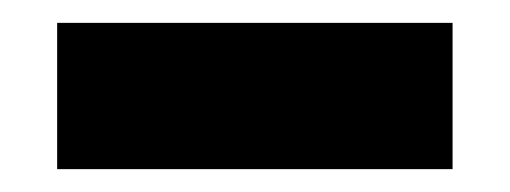

<svg xmlns="http://www.w3.org/2000/svg" viewBox="-20 -728 446 168"><path d="M30 -580V-708H376V-580Z"/></svg>

Font: Fustat ExtraBold
Style: Regular
Weight: 800
Designer: Mohamed Gaber, Khaled Hosny, Laura Garcia Mut
Foundry: Kief Type Foundry, Alif Type Foundry, Hard Type Foundry
Version: Version 1.007